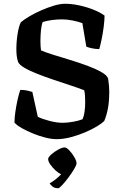

<svg xmlns="http://www.w3.org/2000/svg" viewBox="-20 -740 648 1021"><path d="M281 0Q255 0 222.5 -8Q190 -16 157 -29.5Q124 -43 97 -58Q70 -73 57 -88Q57 -114 62 -147.5Q67 -181 74 -212Q81 -243 88 -262Q110 -262 126.5 -258Q143 -254 152 -251L181 -119Q205 -107 243.5 -97Q282 -87 313 -87Q338 -87 369 -92.5Q400 -98 419 -106Q426 -121 429.5 -145Q433 -169 433 -197Q433 -213 432 -229.5Q431 -246 428 -260Q397 -272 354.5 -286Q312 -300 266 -315.5Q220 -331 179 -347Q138 -363 110 -379.5Q82 -396 76 -411Q71 -426 69 -442.5Q67 -459 67 -477Q67 -518 73.5 -559.5Q80 -601 91 -622Q109 -637 138 -654Q167 -671 201.5 -686Q236 -701 268.5 -710.5Q301 -720 326 -720Q362 -720 403 -711Q444 -702 479.5 -687.5Q515 -673 536 -657Q536 -634 531.5 -598Q527 -562 520 -529Q513 -496 508 -479Q487 -479 467.5 -483.5Q448 -488 439 -492L418 -617Q396 -625 366.5 -631Q337 -637 310 -637Q255 -637 207 -623Q200 -604 197.5 -576Q195 -548 195 -521Q195 -494 198 -472Q221 -462 262.5 -449Q304 -436 352 -421.5Q400 -407 444.5 -390.5Q489 -374 519.5 -356.5Q550 -339 555 -322Q558 -301 559.5 -285Q561 -269 561 -254Q561 -201 554 -164Q547 -127 535 -98Q525 -86 498 -69.5Q471 -53 434 -37Q397 -21 357 -10.5Q317 0 281 0ZM290 261Q271 261 260 252.5Q249 244 244 235Q260 226 276 213.5Q292 201 305 187Q290 180 274 165Q258 150 247 134Q236 118 236 106Q236 96 253 81Q270 66 290.5 55Q311 44 323 44Q334 44 349 60Q364 76 375.5 96Q387 116 387 128Q387 138 374 159.5Q361 181 343.5 204.5Q326 228 310.5 244.5Q295 261 290 261Z"/></svg>

Font: Texturina 72pt
Style: Bold
Weight: 700
Designer: Guillermo Torres Carreño
Foundry: Omnibus-Type
Version: Version 1.002; ttfautohint (v1.8.3)